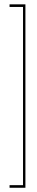

<svg xmlns="http://www.w3.org/2000/svg" viewBox="-20 -734 172 884"><path d="M24 130.5H97V-714H24V-702H86V118.5H24Z"/></svg>

Font: Anybody Thin Condensed
Style: Regular
Weight: 100
Width: 3
Version: Version 1.113;gftools[0.9.25]